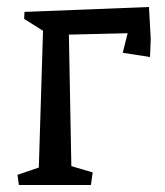

<svg xmlns="http://www.w3.org/2000/svg" viewBox="-20 -530 471 549"><path d="M411 -419 409 -367 331 -379 345 -435 177 -431 184 -55 245 -37 240 -1H34L30 -30L91 -51L103 -442L49 -476L50 -496L406 -510Z"/></svg>

Font: Underdog
Style: Regular
Weight: 400
Designer: Sergey Steblina
Foundry: Sergey Steblina, Jovanny Lemonad
Version: Version 1.001; ttfautohint (v0.9)